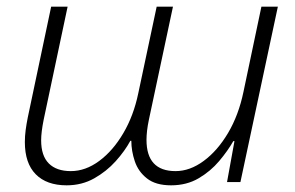

<svg xmlns="http://www.w3.org/2000/svg" viewBox="-20 -551 894 581"><path d="M181.6 9.8Q121.1 9.8 88.1 -23.7Q55.2 -57.1 55.2 -121.1Q55.2 -138.7 57.6 -157.2Q60.1 -175.8 64 -195.3L134.8 -530.8H184.6L112.3 -189.5Q104.5 -150.9 104.5 -126.5Q104.5 -79.6 127.7 -56.4Q150.9 -33.2 194.3 -33.2Q238.8 -33.2 280.3 -64Q321.8 -94.7 353 -147.7Q384.3 -200.7 398.4 -268.6L454.1 -530.8H503.4L430.7 -189.5Q426.8 -170.9 425 -155.5Q423.3 -140.1 423.3 -127.9Q423.3 -33.2 511.2 -33.2Q554.7 -33.2 596.4 -64Q638.2 -94.7 670.2 -148.7Q702.1 -202.6 716.8 -273.4L771 -530.8H820.8L707.5 0H667L689.5 -124H686Q669.4 -94.7 643.3 -63.7Q617.2 -32.7 581.1 -11.5Q544.9 9.8 497.6 9.8Q451.2 9.8 424.8 -11Q398.4 -31.7 387.9 -63Q377.4 -94.2 377.4 -125H374.5Q357.9 -94.2 330.1 -63.2Q302.2 -32.2 264.9 -11.2Q227.5 9.8 181.6 9.8Z"/></svg>

Font: Open Sans Light
Style: Italic
Weight: 300
Italic angle: -12°
Designer: Monotype Design Team
Foundry: Monotype Imaging Inc.
Version: Version 3.003; ttfautohint (v1.8.4)